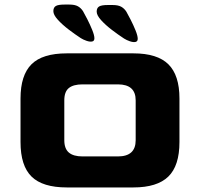

<svg xmlns="http://www.w3.org/2000/svg" viewBox="-20 -822 877 842"><path d="M273 0Q167 0 118.5 -47.5Q70 -95 70 -199V-390Q70 -492 118 -540Q166 -588 273 -588H565Q670 -588 718.5 -540Q767 -492 767 -390V-199Q767 -95 718 -47.5Q669 0 565 0ZM342 -136H497Q575 -136 575 -207V-382Q575 -452 497 -452H342Q302 -452 282 -436Q262 -420 262 -382V-207Q262 -170 282 -153Q302 -136 342 -136ZM394 -654Q394 -667 384.5 -690.5Q375 -714 363 -737.5Q351 -761 344 -773Q335 -787 321.5 -794.5Q308 -802 284 -802H263Q235 -802 224.5 -795.5Q214 -789 214 -773Q214 -757 233.5 -735.5Q253 -714 280.5 -693Q308 -672 334 -655Q345 -648 359.5 -643Q374 -638 384 -640Q394 -642 394 -654ZM584 -652Q584 -665 574.5 -688.5Q565 -712 553 -735.5Q541 -759 534 -771Q525 -785 511.5 -792.5Q498 -800 474 -800H453Q425 -800 414.5 -793.5Q404 -787 404 -771Q404 -755 423.5 -733.5Q443 -712 470.5 -691Q498 -670 524 -653Q535 -646 549.5 -641Q564 -636 574 -638Q584 -640 584 -652Z"/></svg>

Font: Goldman
Style: Bold
Weight: 700
Designer: Jaikishan Patel
Version: Version 1.000; ttfautohint (v1.8.3)